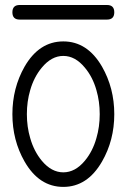

<svg xmlns="http://www.w3.org/2000/svg" viewBox="-20 -733 496 753"><path d="M428.2 -684.8Q428.2 -656.2 399.7 -656.2H57.1Q28.6 -656.2 28.6 -684.8Q28.6 -713.4 57.1 -713.4H399.7Q428.2 -713.4 428.2 -684.8ZM428.2 -285.2Q428.2 -182.9 380.1 -99.4Q322.8 0 228.3 0Q133.5 0 76.4 -99.4Q28.6 -182.9 28.6 -285.2Q28.6 -387.5 76.4 -471.7Q133.5 -570.6 228.3 -570.6Q322.8 -570.6 380.1 -471.7Q428.2 -387.5 428.2 -285.2ZM371.1 -285.2Q371.1 -335.2 358.2 -379.2Q343.8 -430.7 312.7 -467.8Q274.9 -513.7 228.3 -513.7Q181.9 -513.7 144 -467.8Q113 -430.7 98.4 -379.2Q85.4 -335.2 85.4 -285.2Q85.4 -235.6 98.4 -191.7Q113 -139.9 144 -102.5Q181.9 -57.1 228.3 -57.1Q274.9 -57.1 312.7 -102.5Q343.8 -139.9 358.2 -191.7Q371.1 -235.6 371.1 -285.2Z"/></svg>

Font: EnergyBar
Style: Regular
Weight: 400
Italic angle: -10°
Version: 1.0 2000-03-28